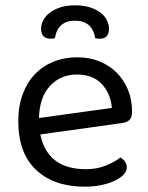

<svg xmlns="http://www.w3.org/2000/svg" viewBox="-20 -691 559 724"><path d="M132 -184Q159 -53 304 -53Q346 -53 380 -67Q414 -81 434 -97Q458 -83 458 -59Q458 -45 445.5 -32Q433 -19 411.5 -9Q390 1 361.5 7Q333 13 300 13Q184 13 116.5 -50Q49 -113 49 -234Q49 -291 65.5 -335.5Q82 -380 111.5 -411Q141 -442 182 -458.5Q223 -475 271 -475Q316 -475 354 -460Q392 -445 419.5 -417.5Q447 -390 462.5 -352.5Q478 -315 478 -270Q478 -248 468 -238.5Q458 -229 440 -227ZM270 -410Q209 -410 169 -367.5Q129 -325 127 -246L402 -284Q397 -339 363.5 -374.5Q330 -410 270 -410ZM263 -613Q198 -613 187 -547Q183 -546 179 -545.5Q175 -545 170 -545Q154 -545 144.5 -554Q135 -563 135 -583Q135 -599 143 -614.5Q151 -630 167 -642.5Q183 -655 207 -663Q231 -671 263 -671Q296 -671 320 -663Q344 -655 360 -642.5Q376 -630 383.5 -614Q391 -598 391 -583Q391 -545 356 -545Q347 -545 339 -547Q328 -613 263 -613Z"/></svg>

Font: Baloo Bhai 2
Style: Regular
Weight: 400
Designer: Supriya Tembe, Noopur Datye and Ek Type
Foundry: Ek Type
Version: Version 1.640;PS 1.000;hotconv 16.6.51;makeotf.lib2.5.65220;